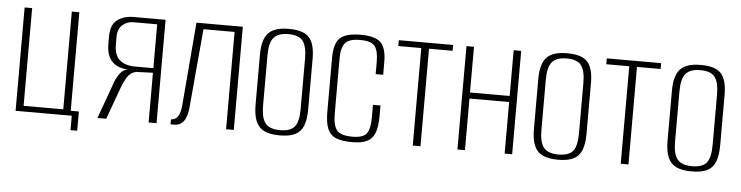

<svg xmlns="http://www.w3.org/2000/svg" viewBox="-40 -676 3536 916"><g transform="rotate(5 1728.0 -218.0)"><path d="M316 69V0H47V-495H83V-27H273V-495H309V-23H348V69Z M439 0 503 -177Q513 -204 528.5 -222.5Q544 -241 564 -243Q513 -245 486.5 -273.5Q460 -302 460 -358V-392Q460 -449 491.5 -472Q523 -495 570 -495H722V0H684V-238L605 -235Q579 -231 563 -207Q547 -183 534 -146L481 0ZM597 -260H684V-470H570Q541 -470 518.5 -451Q496 -432 496 -393V-357Q496 -305 523 -282.5Q550 -260 597 -260Z M789 0V-24Q809 -24 821.5 -41Q834 -58 837 -98L870 -494H1092V0H1055V-466H906L872 -86Q871 -75 868 -60.5Q865 -46 858 -32Q851 -18 838 -9Q825 0 805 0Z M1312 7Q1267 7 1239 -6Q1211 -19 1198 -49Q1185 -79 1185 -129V-371Q1185 -440 1213.5 -471.5Q1242 -503 1312 -503Q1382 -503 1409.5 -472.5Q1437 -442 1437 -371V-129Q1437 -80 1425 -50Q1413 -20 1386 -6.5Q1359 7 1312 7ZM1312 -18Q1361 -18 1381 -42Q1401 -66 1401 -128V-368Q1401 -426 1382 -452Q1363 -478 1312 -478Q1263 -478 1242 -453.5Q1221 -429 1221 -368V-128Q1221 -67 1242 -42.5Q1263 -18 1312 -18Z M1660 9Q1611 9 1582.5 -2.5Q1554 -14 1541.5 -43Q1529 -72 1529 -125V-382Q1529 -453 1557.5 -479Q1586 -505 1655 -505Q1724 -505 1751.5 -479Q1779 -453 1779 -384V-324H1743V-384Q1743 -435 1726 -457.5Q1709 -480 1655 -480Q1602 -480 1583.5 -457.5Q1565 -435 1565 -384V-119Q1565 -63 1583.5 -40Q1602 -17 1659 -17Q1709 -17 1726 -39Q1743 -61 1743 -119V-177H1779V-125Q1779 -74 1767 -44.5Q1755 -15 1729 -3Q1703 9 1660 9Z M1949 0V-467H1839V-495H2099V-467H1986V0Z M2163 0V-495H2199V-276H2389V-495H2425V0H2389V-247H2199V0Z M2645 7Q2600 7 2572 -6Q2544 -19 2531 -49Q2518 -79 2518 -129V-371Q2518 -440 2546.5 -471.5Q2575 -503 2645 -503Q2715 -503 2742.5 -472.5Q2770 -442 2770 -371V-129Q2770 -80 2758 -50Q2746 -20 2719 -6.5Q2692 7 2645 7ZM2645 -18Q2694 -18 2714 -42Q2734 -66 2734 -128V-368Q2734 -426 2715 -452Q2696 -478 2645 -478Q2596 -478 2575 -453.5Q2554 -429 2554 -368V-128Q2554 -67 2575 -42.5Q2596 -18 2645 -18Z M2945 0V-467H2835V-495H3095V-467H2982V0Z M3285 7Q3240 7 3212 -6Q3184 -19 3171 -49Q3158 -79 3158 -129V-371Q3158 -440 3186.5 -471.5Q3215 -503 3285 -503Q3355 -503 3382.5 -472.5Q3410 -442 3410 -371V-129Q3410 -80 3398 -50Q3386 -20 3359 -6.5Q3332 7 3285 7ZM3285 -18Q3334 -18 3354 -42Q3374 -66 3374 -128V-368Q3374 -426 3355 -452Q3336 -478 3285 -478Q3236 -478 3215 -453.5Q3194 -429 3194 -368V-128Q3194 -67 3215 -42.5Q3236 -18 3285 -18Z"/></g></svg>

Font: Alumni Sans ExtraLight
Style: Regular
Weight: 250
Version: Version 1.018